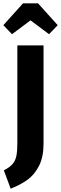

<svg xmlns="http://www.w3.org/2000/svg" viewBox="-38 -965 366 1151"><path d="M223 -104Q223 -24 196 29Q169 82 127 112.5Q85 143 26 166L-15 56Q21 38 38 17.5Q55 -3 60.5 -31.5Q66 -60 66 -110V-693H223ZM34 -760 -18 -814 100 -945H190L308 -814L256 -760L145 -843Z"/></svg>

Font: Fira Sans Extra Condensed
Style: Bold
Weight: 700
Width: 1
Designer: Carrois Corporate & Edenspiekermann AG
Foundry: Carrois Corporate GbR & Edenspiekermann AG
Version: Version 4.203